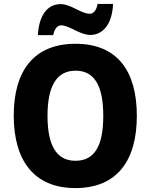

<svg xmlns="http://www.w3.org/2000/svg" viewBox="-20 -948 768 978"><path d="M173 -769H251C258 -806 276 -819 291 -819C333 -819 387 -770 440 -770C501 -770 551 -820 556 -928H477C471 -893 455 -878 438 -878C392 -878 342 -927 289 -927C217 -927 178 -863 173 -769ZM677 -358C677 -584 579 -725 365 -725C152 -725 50 -587 50 -359C50 -133 151 10 364 10C579 10 677 -133 677 -358ZM222 -358C222 -504 265 -588 365 -588C464 -588 506 -506 506 -358C506 -210 465 -129 364 -129C265 -129 222 -212 222 -358Z"/></svg>

Font: Noto Sans Gurmukhi UI SemiCondensed ExtraBold
Style: Regular
Weight: 800
Width: 4
Designer: Jelle Bosma - Monotype Design Team
Foundry: Monotype Imaging Inc.
Version: Version 2.004